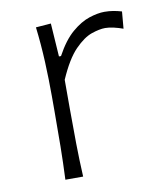

<svg xmlns="http://www.w3.org/2000/svg" viewBox="-65 -575 539 629"><g transform="rotate(-10 204.5 -260.0)"><path d="M102.5 0Q105 -57.1 105.7 -110.1Q106.4 -163.1 106.4 -226.1V-277.3Q106.4 -332.5 103.8 -391.6Q101.1 -450.7 94.2 -508.3L144.5 -512.2L151.9 -401.4H158.7Q185.1 -450.2 214.8 -475.6Q244.6 -501 273.2 -510.3Q301.8 -519.5 323.7 -519.5Q339.4 -519.5 353.5 -517.1Q367.7 -514.6 380.9 -510.7L376 -454.1Q361.3 -459.5 345.7 -463.1Q330.1 -466.8 316.9 -466.8Q298.3 -466.8 271.7 -457.8Q245.1 -448.7 215.3 -418.2Q185.5 -387.7 157.2 -322.8V-224.6Q157.2 -162.6 158 -109.9Q158.7 -57.1 161.6 0Z"/></g></svg>

Font: Pinar DS1 Light
Style: Regular
Weight: 300
Designer: Amin Abedi
Version: Version 3.000